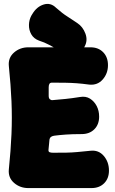

<svg xmlns="http://www.w3.org/2000/svg" viewBox="-20 -933 588 978"><path d="M530 -601Q530 -559 503.5 -528.5Q477 -498 435 -502Q398 -507 370 -509Q342 -511 313.5 -511.5Q285 -512 245 -512Q235 -512 231.5 -505.5Q228 -499 228 -488Q228 -473 228 -462Q228 -451 228 -445Q228 -432 234.5 -427Q241 -422 248 -423Q283 -426 313.5 -429Q344 -432 388 -439Q417 -444 438.5 -430.5Q460 -417 472.5 -393Q485 -369 485 -339Q485 -299 460.5 -274.5Q436 -250 396 -250Q348 -250 314.5 -247.5Q281 -245 258 -242Q248 -241 241 -236.5Q234 -232 232 -222Q231 -214 230 -200.5Q229 -187 227 -170Q226 -160 233 -157.5Q240 -155 250 -155Q292 -155 319 -155.5Q346 -156 373 -158.5Q400 -161 440 -165Q482 -170 508.5 -139Q535 -108 535 -64Q535 -24 510.5 0.5Q486 25 446 25H124Q82 25 51.5 -1.5Q21 -28 25 -70Q35 -167 38.5 -250.5Q42 -334 38.5 -417Q35 -500 25 -597Q21 -639 51.5 -665.5Q82 -692 124 -692H441Q481 -692 505.5 -667Q530 -642 530 -601ZM373 -816Q402 -797 415 -762Q428 -727 411 -696L410 -694Q392 -661 356.5 -657Q321 -653 286 -673Q258 -690 231.5 -704Q205 -718 179 -726Q152 -736 139.5 -758Q127 -780 127.5 -806Q128 -832 140 -854L145 -862Q167 -899 202.5 -910Q238 -921 266 -893Q299 -864 321.5 -850Q344 -836 373 -816Z"/></svg>

Font: Winky Sans Black
Style: Regular
Weight: 900
Designer: Simon Atzbach
Foundry: typofactur
Version: Version 1.205